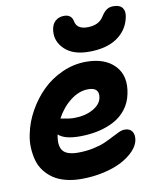

<svg xmlns="http://www.w3.org/2000/svg" viewBox="-94 -925 830 1015"><g transform="rotate(-10 321.0 -418.0)"><path d="M417 -638.2Q332 -638.2 287.4 -680.7Q242.7 -723.1 249 -780.8Q252.4 -814 271.5 -831.1Q290.5 -848.1 318.8 -848.1Q358.9 -848.1 366.2 -810.1Q374.5 -767.1 431.2 -767.1Q493.2 -767.1 519 -810.1Q532.7 -832 547.6 -842.5Q562.5 -853 584 -853Q620.6 -853 634 -832Q647.5 -811 637.2 -774.9Q621.1 -711.9 564.9 -675Q508.8 -638.2 417 -638.2ZM261.2 17.1Q213.9 17.1 175 6.6Q136.2 -3.9 109.4 -22.7Q82.5 -41.5 63.2 -67.6Q43.9 -93.8 35.6 -125.2Q27.3 -156.7 25.6 -192.1Q23.9 -227.5 32.2 -265.1Q44.4 -326.7 76.7 -384.5Q108.9 -442.4 155 -488Q201.2 -533.7 263.2 -561.3Q325.2 -588.9 391.1 -588.9Q492.7 -588.9 544.9 -533.4Q597.2 -478 578.1 -384.8Q568.8 -337.4 541.3 -302Q513.7 -266.6 473.9 -246.1Q434.1 -225.6 388.4 -215.8Q342.8 -206.1 291 -206.1Q209 -206.1 176.8 -236.8V-235.8Q165 -178.2 185.5 -150.6Q206.1 -123 267.1 -123Q311 -123 349.1 -131.1Q387.2 -139.2 412.6 -150.4Q438 -161.6 459 -172.9Q480 -184.1 497.8 -192.1Q515.6 -200.2 529.8 -200.2Q558.1 -200.2 570.1 -181.6Q582 -163.1 576.2 -133.8Q570.3 -105.5 544.4 -78.4Q518.6 -51.3 478.3 -30Q438 -8.8 380.9 4.2Q323.7 17.1 261.2 17.1ZM377 -443.8Q328.1 -443.8 282 -408.2Q235.8 -372.6 206.1 -316.9Q211.4 -316.4 223.6 -313.7Q235.8 -311 250 -309.1Q264.2 -307.1 280.8 -307.1Q336.4 -307.1 378.7 -330.1Q420.9 -353 428.2 -388.2Q439 -443.8 377 -443.8Z"/></g></svg>

Font: Shantell Sans Irregular Bouncy
Style: Bold Italic
Weight: 700
Italic angle: -11.31°
Designer: Stephen Nixon, Anya Danilova, Shantell Martin
Foundry: Arrow Type
Version: Version 1.006;[9816181b4]